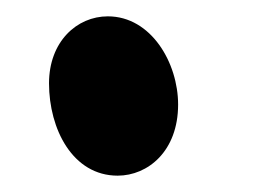

<svg xmlns="http://www.w3.org/2000/svg" viewBox="-20 -199 313 235"><path d="M112 -179C165 -179 198 -122 198 -71C198 -14 161 16 124 16C69 16 40 -41 40 -97C40 -148 74 -179 112 -179Z"/></svg>

Font: PicNic
Style: Regular
Weight: 400
Designer: Mariel Nils
Foundry: Velvetyne Type Foundry
Version: Version 2.000;Glyphs 3.2.3 (3260)